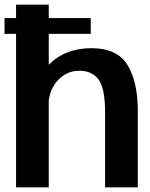

<svg xmlns="http://www.w3.org/2000/svg" viewBox="-24 -805 646 825"><path d="M-4.5 -659.5H366V-727.5H-4.5ZM45 0H185.5V-785H45ZM427.5 0H568V-330Q568 -454.5 523.5 -526.2Q479 -598 369.5 -598Q255.5 -598 185.2 -526.5Q115 -455 115 -379L183.5 -344Q183.5 -413 222 -457Q260.5 -501 317 -501Q372 -501 399.8 -462.8Q427.5 -424.5 427.5 -324Z"/></svg>

Font: Anybody UltraCondensed Thin SemiBold
Style: Regular
Weight: 600
Version: Version 1.111